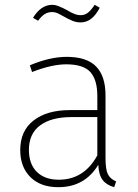

<svg xmlns="http://www.w3.org/2000/svg" viewBox="-20 -767 571 797"><path d="M462 -14 454 10Q422 1 406 -20Q390 -41 388 -83Q332 10 222 10Q148 10 106 -32Q64 -74 64 -144Q64 -224 119.5 -267Q175 -310 270 -310H384V-368Q384 -436 355 -468Q326 -500 255 -500Q195 -500 113 -468L104 -496Q187 -531 257 -531Q340 -531 379 -491Q418 -451 418 -371V-111Q418 -63 428 -43.5Q438 -24 462 -14ZM384 -122V-281H277Q193 -281 146.5 -246.5Q100 -212 100 -145Q100 -86 133 -53.5Q166 -21 224 -21Q329 -21 384 -122ZM244 -699Q241 -700 231 -706Q221 -712 212.5 -714.5Q204 -717 197 -717Q180 -717 166.5 -709Q153 -701 138 -681L117 -693Q150 -747 197 -747Q209 -747 220.5 -742.5Q232 -738 242.5 -733Q253 -728 256 -726Q274 -715 288 -709.5Q302 -704 315 -704Q331 -704 344 -713.5Q357 -723 373 -747L394 -735Q363 -674 315 -674Q297 -674 281 -680.5Q265 -687 244 -699Z"/></svg>

Font: FiraGO UltraLight
Style: Regular
Weight: 200
Designer: bBox Type
Foundry: bBox Type GmbH
Version: Version 1.001